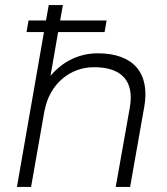

<svg xmlns="http://www.w3.org/2000/svg" viewBox="-20 -740 663 760"><path d="M47 0H103L157 -307V-304C176 -406 256 -474 352 -474C462 -474 512 -419 494 -315L438 0H495L551 -317C574 -448 511 -529 367 -529C297 -529 231 -500 180 -440L210 -613H394L402 -659H218L229 -720H173L162 -659H93L85 -613H154Z"/></svg>

Font: Fixel Display Light
Style: Italic
Weight: 300
Italic angle: -10°
Designer: AlfaBravo + MacPaw
Foundry: Kyrylo Tkachov, Marchela Mozhyna, Serhii Makarenko, Maria Weinstein, Zakhar Kryvoshyya
Version: Version 1.210;Glyphs 3.2 (3217)